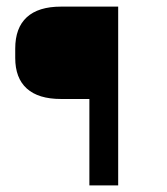

<svg xmlns="http://www.w3.org/2000/svg" viewBox="-20 -560 504 580"><path d="M337 -540V0H250V-261H164Q96 -261 61 -292.5Q26 -324 26 -385V-413Q26 -476 61 -508Q96 -540 164 -540Z"/></svg>

Font: Pathway Extreme
Style: Regular
Weight: 400
Designer: Eduardo Rodriguez Tunni
Foundry: Eduardo Rodriguez Tunni
Version: Version 1.001;gftools[0.9.26]